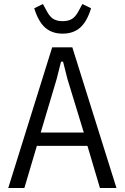

<svg xmlns="http://www.w3.org/2000/svg" viewBox="-20 -933 619 953"><path d="M476 0 414 -209H163L101 0H21L239 -698H339L558 0ZM315 -540 293 -627H283L261 -540L182 -275H396ZM291 -766Q238 -766 204 -796Q170 -826 150 -892L193 -913L211 -880Q226 -851 244 -839.5Q262 -828 291 -828Q320 -828 338 -839.5Q356 -851 371 -880L389 -913L432 -892Q412 -826 378 -796Q344 -766 291 -766Z"/></svg>

Font: IBM Plex Sans Cond
Style: Regular
Weight: 400
Width: 3
Designer: Mike Abbink, Paul van der Laan, Pieter van Rosmalen
Foundry: Bold Monday
Version: Version 1.3